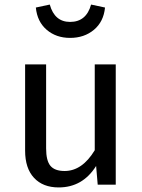

<svg xmlns="http://www.w3.org/2000/svg" viewBox="-20 -809 622 841"><path d="M287 -643Q226 -643 184.5 -678.5Q143 -714 137 -776L198 -789Q219 -713 287 -713Q358 -713 379 -789L440 -776Q434 -714 391.5 -678.5Q349 -643 287 -643ZM487 -527V0H408L401 -82Q342 12 237 12Q168 12 129 -30Q90 -72 90 -149V-527H182V-159Q182 -105 201 -82.5Q220 -60 263 -60Q340 -60 395 -151V-527Z"/></svg>

Font: Fira Sans
Style: Regular
Weight: 400
Designer: Carrois Corporate & Edenspiekermann AG
Foundry: Carrois Corporate GbR & Edenspiekermann AG
Version: Version 4.106;PS 004.106;hotconv 1.0.70;makeotf.lib2.5.58329